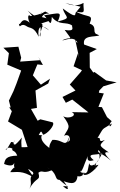

<svg xmlns="http://www.w3.org/2000/svg" viewBox="-20 -1190 819 1315"><path d="M514 -825 484 -736 541 -709 534 -698 458 -611 497 -570 408 -526 431 -486 475 -508 586 -420 471 -422C515 -402 453 -370 413 -394C471 -315 450 -318 418 -259C429 -270 487 -274 441 -178C480 -228 471 -210 451 -184C506 -244 442 -172 479 -244C410 -194 454 -216 454 -251C427 -172 415 -236 339 -232C289 -162 349 -152 299 -149C311 -119 416 -142 420 -159C377 -188 394 -185 347 -158C242 -220 261 -264 271 -265C254 -259 225 -285 212 -216C263 -277 254 -314 275 -267C304 -272 360 -335 341 -352L256 -373L238 -363L192 -444L233 -451L223 -570L310 -618L323 -651L260 -610L205 -674L223 -718L236 -749L274 -745L242 -801L257 -778L118 -768L125 -795L106 -870L3 -863L41 -826L30 -747L125 -707L93 -618L72 -565L41 -501L53 -454L43 -455L61 -428L35 -358L130 -301L169 -183C50 -173 90 -222 56 -217C10 -142 37 -175 16 -164C49 -192 39 -174 121 -159C139 -143 118 -207 130 -248C82 -188 54 -175 81 -232C44 -121 74 -186 98 -124C19 -122 15 -98 8 -67C82 -37 81 -82 77 -91C80 -44 68 -51 87 -44C146 -8 196 -92 82 -102C103 -30 80 -63 50 -11C96 -9 130 -26 214 28C156 -53 168 -37 206 -11C208 17 224 -16 227 -16C158 37 212 43 181 104C230 15 259 53 243 -7C276 -33 272 13 362 -38C285 -38 368 -8 302 -43C379 -6 349 42 388 42C459 106 464 84 411 85C463 130 446 89 416 51C468 69 512 81 512 -5C474 -17 515 54 562 -6C506 -4 540 -38 531 -9C553 -40 545 -35 581 -121C576 -94 584 -80 622 -93C557 -146 652 -123 680 -142C645 -62 630 -94 636 -23C639 -100 603 -41 654 -62C659 -62 584 33 543 2C584 -8 576 -3 591 -73C599 -27 675 -89 660 -132C650 -149 693 -113 673 -142C645 -138 645 -183 668 -145C648 -137 670 -150 737 -92C745 -88 661 -159 725 -146C658 -194 655 -191 698 -232C643 -206 681 -254 648 -245C697 -326 670 -295 746 -344C735 -307 717 -330 745 -360L713 -388L678 -456L654 -458L691 -550L657 -555L660 -570L688 -599L779 -626L707 -639L627 -697L619 -693L595 -727L594 -828L643 -854L556 -885L487 -956L525 -780ZM498 -1103C493 -1089 506 -1060 410 -1132C426 -1068 479 -1069 376 -1043C405 -1115 392 -1101 282 -1085C317 -1049 330 -994 335 -1074C385 -1011 434 -1045 474 -1015C470 -1004 499 -972 423 -985C487 -896 463 -947 406 -913C425 -914 488 -946 511 -898C495 -897 487 -940 557 -880C538 -954 632 -934 660 -948C574 -989 657 -933 628 -971C624 -986 635 -1015 594 -1028C622 -1098 585 -1064 499 -1111C576 -1094 548 -1116 552 -1170C536 -1163 502 -1138 428 -1169L532 -1144ZM262 -1103C265 -1109 280 -1093 189 -1080C168 -1100 169 -1058 184 -1034C125 -1085 122 -1008 109 -1029C118 -982 116 -1043 166 -1008C187 -995 213 -1007 245 -938C235 -1002 259 -1033 317 -982C227 -1037 269 -1023 256 -941C238 -945 295 -1036 258 -1028C320 -1049 359 -1051 267 -1073C287 -1118 351 -1080 290 -1111C292 -1113 208 -1068 236 -1072C243 -1082 236 -1058 169 -1118L225 -1054Z"/></svg>

Font: Hussar Lance
Style: Regular
Weight: 700
Foundry: Cannot Into Space Fonts, PlusOne Fonts
Version: Version 2.27